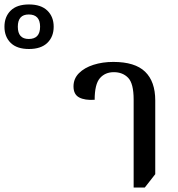

<svg xmlns="http://www.w3.org/2000/svg" viewBox="-312 -836 798 862"><path d="M-182 -616Q-236 -616 -264 -643.5Q-292 -671 -292 -716Q-292 -761 -264 -788.5Q-236 -816 -182 -816Q-128 -816 -99.5 -788.5Q-71 -761 -71 -716Q-71 -671 -99.5 -643.5Q-128 -616 -182 -616ZM-183 -661Q-132 -661 -132 -716Q-132 -771 -183 -771Q-232 -771 -232 -716Q-232 -661 -183 -661ZM288 6V-389Q288 -461 263.5 -486.5Q239 -512 199 -512Q160 -512 136.5 -485Q113 -458 113 -388Q69 -385 43.5 -398.5Q18 -412 18 -448Q18 -483 42.5 -507.5Q67 -532 107.5 -545Q148 -558 197 -558Q294 -558 339.5 -514Q385 -470 385 -385V-54L338 6Z"/></svg>

Font: Noto Serif Thai SemiCondensed Medium
Style: Regular
Weight: 500
Width: 4
Designer: Monotype Design Team
Foundry: Monotype Imaging Inc.
Version: Version 2.002; ttfautohint (v1.8.4.7-5d5b)